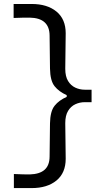

<svg xmlns="http://www.w3.org/2000/svg" viewBox="-20 -825 494 967"><path d="M49.9 122.3H139.1Q217.9 122.3 264.4 84.1Q310.9 45.8 310.9 -25.3Q310.9 -70.1 309.8 -115.1Q308.7 -160.1 308.7 -204.8Q308.7 -243 322.7 -266.2Q336.7 -289.4 359.2 -299.9Q381.7 -310.4 406.9 -310.4H441.2V-373.2H406.9Q381.7 -373.2 359.2 -383.7Q336.7 -394.2 322.7 -417.2Q308.7 -440.2 308.7 -478.4Q308.7 -523.1 309.8 -567.9Q310.9 -612.7 310.9 -657.5Q310.9 -728.6 264.4 -766.8Q217.9 -805 139.1 -805H48.6V-734.5Q75.6 -735.8 95.7 -736Q115.8 -736.2 129.3 -736.2Q179.5 -735.4 204.5 -712.8Q229.5 -690.2 229.8 -646.2L231.8 -479.7Q232.8 -418.3 255 -390.7Q277.1 -363.1 315.9 -345.9V-337Q277.1 -320.1 255 -292.4Q232.8 -264.7 231.8 -203.5L229.8 -36.1Q229.5 7.9 204.5 30.1Q179.5 52.2 129.3 53.5Q115.4 53.5 95.1 53.1Q74.7 52.7 49.9 51.4Z"/></svg>

Font: Pinar FD VF
Style: Regular
Weight: 300
Designer: Amin Abedi
Version: Version 2.000